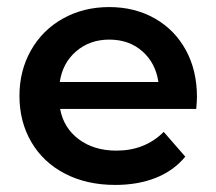

<svg xmlns="http://www.w3.org/2000/svg" viewBox="-20 -517 612 543"><path d="M535 -209H150Q160 -155 203 -123Q246 -91 309 -91Q390 -91 443 -144L504 -74Q471 -34 420.5 -14Q370 6 306 6Q225 6 163.5 -26Q102 -58 68.5 -115.5Q35 -173 35 -246Q35 -317 67.5 -374.5Q100 -432 158 -464.5Q216 -497 289 -497Q361 -497 417.5 -465Q474 -433 505.5 -375.5Q537 -318 537 -243Q537 -231 535 -209ZM149 -285H428Q420 -339 382.5 -372Q345 -405 289 -405Q234 -405 195.5 -372Q157 -339 149 -285Z"/></svg>

Font: Montserrat Ace
Style: Bold
Weight: 600
Designer: Julieta Ulanovsky
Foundry: Julieta Ulanovsky
Version: Version 1